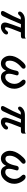

<svg xmlns="http://www.w3.org/2000/svg" viewBox="1717 -2257 566 4040"><g transform="rotate(90 2000.0 -237.0)"><path d="M661.6 -394Q554.2 -135.3 554.2 -85Q554.2 -70.8 560.1 -64.9Q564.9 -60.1 575.2 -60.1Q599.6 -60.1 622.6 -90.3Q646.5 -123.5 666.5 -123.5Q686.5 -123.5 696 -114Q705.6 -104.5 705.6 -87.9Q705.6 -49.8 653.3 -11.2Q601.6 26.9 551.8 26.9Q501 26.9 476.6 2Q453.6 -20.5 453.6 -63.5Q453.6 -95.7 502.9 -231.4L562.5 -394H486.8L395.5 -178.2L332 -42Q307.6 26.9 255.9 26.9Q231.4 26.9 220.2 15.6Q210.4 5.9 210.4 -10.7Q210.4 -26.9 236.3 -71.8Q322.3 -225.6 391.6 -394Q358.4 -393.6 341.3 -389.2Q324.2 -383.8 303.7 -360.8Q279.8 -333.5 262.7 -333.5Q242.2 -333.5 232.7 -343Q223.1 -352.5 223.1 -369.1Q223.1 -403.3 272 -439.9Q319.3 -477.1 397.5 -478H740.2Q768.6 -478 782.2 -491.2L791.5 -499.5V-439.5Q791.5 -419.4 780.3 -408.2Q766.1 -394 735.4 -394Z M1469.2 -81.1Q1415 26.9 1313.5 26.9Q1241.7 26.9 1196.8 -31.7Q1152.8 -87.9 1152.8 -161.1Q1152.8 -269.5 1239.7 -382.3Q1296.9 -455.1 1338.4 -480Q1359.9 -492.7 1377.9 -492.7Q1401.9 -492.7 1413.6 -481Q1425.3 -469.2 1425.3 -448.2Q1425.3 -426.3 1396 -402.3Q1256.3 -285.6 1256.3 -156.2Q1256.3 -105 1277.8 -84Q1293.5 -67.9 1322.3 -67.9Q1421.4 -67.9 1467.3 -294.9Q1474.6 -334 1500 -344.2Q1507.8 -347.2 1519.3 -347.2Q1530.8 -347.2 1540.5 -344.2Q1565.9 -336.4 1565.9 -309.6V-309.1L1560.5 -286.6Q1531.7 -199.2 1531.7 -139.6Q1531.7 -100.6 1550.3 -82Q1567.4 -64.9 1601.6 -64.9Q1660.2 -64.9 1701.7 -126Q1744.6 -188 1744.6 -259.8Q1744.6 -340.3 1684.6 -400.4Q1655.8 -428.2 1655.8 -447.3Q1655.8 -468.8 1667.7 -480.7Q1679.7 -492.7 1705.1 -492.7Q1752.9 -492.7 1800.3 -415Q1847.2 -336.4 1847.2 -256.8Q1847.2 -142.6 1773.4 -59.1Q1764.6 -48.8 1755.9 -39.6Q1689 26.9 1606.4 26.9Q1545.4 26.9 1508.8 -9.8Q1482.4 -36.1 1469.2 -81.1Z M2661.6 -394Q2554.2 -135.3 2554.2 -85Q2554.2 -70.8 2560.1 -64.9Q2564.9 -60.1 2575.2 -60.1Q2599.6 -60.1 2622.6 -90.3Q2646.5 -123.5 2666.5 -123.5Q2686.5 -123.5 2696 -114Q2705.6 -104.5 2705.6 -87.9Q2705.6 -49.8 2653.3 -11.2Q2601.6 26.9 2551.8 26.9Q2501 26.9 2476.6 2Q2453.6 -20.5 2453.6 -63.5Q2453.6 -95.7 2502.9 -231.4L2562.5 -394H2486.8L2395.5 -178.2L2332 -42Q2307.6 26.9 2255.9 26.9Q2231.4 26.9 2220.2 15.6Q2210.4 5.9 2210.4 -10.7Q2210.4 -26.9 2236.3 -71.8Q2322.3 -225.6 2391.6 -394Q2358.4 -393.6 2341.3 -389.2Q2324.2 -383.8 2303.7 -360.8Q2279.8 -333.5 2262.7 -333.5Q2242.2 -333.5 2232.7 -343Q2223.1 -352.5 2223.1 -369.1Q2223.1 -403.3 2272 -439.9Q2319.3 -477.1 2397.5 -478H2740.2Q2768.6 -478 2782.2 -491.2L2791.5 -499.5V-439.5Q2791.5 -419.4 2780.3 -408.2Q2766.1 -394 2735.4 -394Z M3469.2 -81.1Q3415 26.9 3313.5 26.9Q3241.7 26.9 3196.8 -31.7Q3152.8 -87.9 3152.8 -161.1Q3152.8 -269.5 3239.7 -382.3Q3296.9 -455.1 3338.4 -480Q3359.9 -492.7 3377.9 -492.7Q3401.9 -492.7 3413.6 -481Q3425.3 -469.2 3425.3 -448.2Q3425.3 -426.3 3396 -402.3Q3256.3 -285.6 3256.3 -156.2Q3256.3 -105 3277.8 -84Q3293.5 -67.9 3322.3 -67.9Q3421.4 -67.9 3467.3 -294.9Q3474.6 -334 3500 -344.2Q3507.8 -347.2 3519.3 -347.2Q3530.8 -347.2 3540.5 -344.2Q3565.9 -336.4 3565.9 -309.6V-309.1L3560.5 -286.6Q3531.7 -199.2 3531.7 -139.6Q3531.7 -100.6 3550.3 -82Q3567.4 -64.9 3601.6 -64.9Q3660.2 -64.9 3701.7 -126Q3744.6 -188 3744.6 -259.8Q3744.6 -340.3 3684.6 -400.4Q3655.8 -428.2 3655.8 -447.3Q3655.8 -468.8 3667.7 -480.7Q3679.7 -492.7 3705.1 -492.7Q3752.9 -492.7 3800.3 -415Q3847.2 -336.4 3847.2 -256.8Q3847.2 -142.6 3773.4 -59.1Q3764.6 -48.8 3755.9 -39.6Q3689 26.9 3606.4 26.9Q3545.4 26.9 3508.8 -9.8Q3482.4 -36.1 3469.2 -81.1Z"/></g></svg>

Font: YuPearl-Medium
Style: Medium
Weight: 500
Designer: Max Yao
Foundry: Max-Everyday
Version: Version 1.011; ttfautohint (v1.8.3)